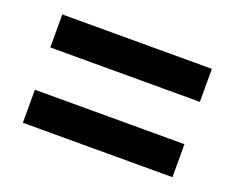

<svg xmlns="http://www.w3.org/2000/svg" viewBox="-62 -603 616 503"><g transform="rotate(20 245.5 -352.0)"><path d="M37 -411V-503H454V-411ZM37 -201V-293H454V-201Z"/></g></svg>

Font: Noto Sans Myanmar Condensed SemiBold
Style: Regular
Weight: 600
Width: 3
Designer: Monotype Design Team
Foundry: Monotype Imaging Inc.
Version: Version 2.107; ttfautohint (v1.8.4.7-5d5b)